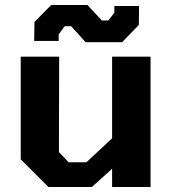

<svg xmlns="http://www.w3.org/2000/svg" viewBox="-20 -749 693 769"><path d="M323 -580 265 -644H239L215 -611V-585H117L118 -661L185 -729H330L388 -667H414L438 -698V-725H537L536 -649L469 -580ZM174 0 63 -111V-522H217L216 -140L255 -99H326L429 -195V-522H583V0H429V-73L348 0Z"/></svg>

Font: Tomorrow SemiBold
Style: Regular
Weight: 600
Designer: Tony de Marco, Monica Rizzolli
Foundry: Just in Type
Version: Version 2.002